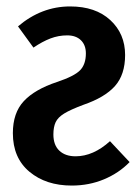

<svg xmlns="http://www.w3.org/2000/svg" viewBox="-20 -563 430 597"><path d="M369 -392Q369 -331 337.5 -295.5Q306 -260 239 -237Q199 -222 179.5 -210Q160 -198 153 -183Q146 -168 146 -145Q146 -112 164.5 -94.5Q183 -77 215 -77Q270 -77 322 -124L383 -59Q350 -25 303.5 -5.5Q257 14 203 14Q123 14 71.5 -29Q20 -72 20 -149Q20 -212 54 -248.5Q88 -285 157 -308Q211 -326 229 -344.5Q247 -363 247 -397Q247 -423 231.5 -438Q216 -453 189 -453Q162 -453 137 -443.5Q112 -434 84 -415L36 -481Q109 -543 198 -543Q277 -543 323 -500.5Q369 -458 369 -392Z"/></svg>

Font: Fira Sans Extra Condensed Medium
Style: Regular
Weight: 500
Width: 1
Designer: Carrois Corporate & Edenspiekermann AG
Foundry: Carrois Corporate GbR & Edenspiekermann AG
Version: Version 4.203